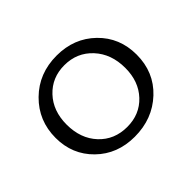

<svg xmlns="http://www.w3.org/2000/svg" viewBox="-110 -640 814 814"><g transform="rotate(-45 296.5 -233.0)"><path d="M291 6Q187 6 118.5 -61Q50 -128 50 -228Q50 -331 121.5 -401.5Q193 -472 300 -472Q404 -472 473.5 -404.5Q543 -337 543 -235Q543 -130 470.5 -62Q398 6 291 6ZM298 -46Q373 -46 421 -97Q469 -148 469 -229Q469 -313 419.5 -366.5Q370 -420 294 -420Q220 -420 171.5 -368.5Q123 -317 123 -235Q123 -151 172 -98.5Q221 -46 298 -46Z"/></g></svg>

Font: EauTestSC
Style: Regular
Weight: 400
Designer: Christian Thalmann (Catharsis Fonts)
Version: Version 0.001;PS 000.001;hotconv 1.0.88;makeotf.lib2.5.64775